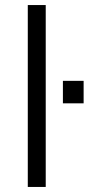

<svg xmlns="http://www.w3.org/2000/svg" viewBox="-20 -740 351 760"><path d="M161 -720V0H90V-720ZM311 -331H229V-420H311Z"/></svg>

Font: Chivo Light
Style: Regular
Weight: 300
Designer: Hector Gatti
Foundry: Omnibus-Type
Version: Version 1.007